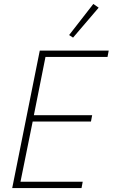

<svg xmlns="http://www.w3.org/2000/svg" viewBox="-20 -955 572 975"><path d="M42 0 182 -698H532L526 -666H211L152 -370H448L442 -338H146L84 -32H400L394 0ZM351 -764 331 -777 454 -935 481 -916Z"/></svg>

Font: IBM Plex Sans Cond ExtLt
Style: Italic
Weight: 200
Width: 3
Italic angle: -11°
Designer: Mike Abbink, Paul van der Laan, Pieter van Rosmalen
Foundry: Bold Monday
Version: Version 1.3